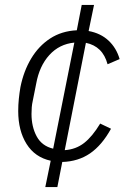

<svg xmlns="http://www.w3.org/2000/svg" viewBox="-20 -646 538 780"><path d="M164 114 186 7Q122 -7 88 -61Q54 -115 54 -195Q54 -220 56.5 -244.5Q59 -269 63 -292Q76 -357 106.5 -408Q137 -459 183.5 -489.5Q230 -520 292 -523L312 -626H362L340 -520Q389 -511 421 -481Q453 -451 466 -406L417 -385Q407 -422 385 -443.5Q363 -465 329 -472L243 -36Q288 -39 321.5 -65Q355 -91 387 -144L431 -123Q394 -56 346 -23Q298 10 233 12L213 114ZM108 -183Q108 -131 129 -92Q150 -53 196 -42L282 -473Q221 -467 180.5 -422.5Q140 -378 127 -306L113 -236Q110 -223 109 -210Q108 -197 108 -183Z"/></svg>

Font: IBM Plex Sans Light
Style: Italic
Weight: 300
Italic angle: -11.31°
Designer: Mike Abbink, Paul van der Laan, Pieter van Rosmalen
Foundry: Bold Monday
Version: Version 3.201